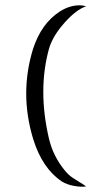

<svg xmlns="http://www.w3.org/2000/svg" viewBox="-20 -564 400 725"><path d="M281 -544Q294 -544 305 -540Q268 -528 223.5 -478Q179 -428 165 -380Q122 -224 165 -40Q181 27 225 80Q239 97 254 107Q269 117 284 126Q299 135 305 140Q287 143 259.5 138Q232 133 213 121Q139 71 105 -40Q53 -212 105 -380Q136 -475 205 -520Q242 -544 281 -544Z"/></svg>

Font: SOV_mook
Style: Book
Weight: 400
Version: Version 1.00